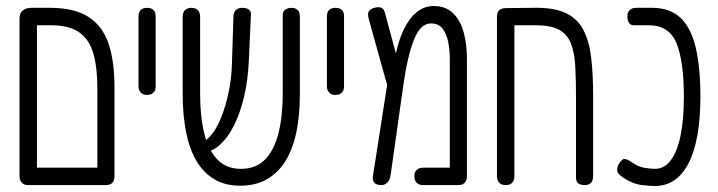

<svg xmlns="http://www.w3.org/2000/svg" viewBox="-20 -606 2391 639"><path d="M74 10Q65 10 58.5 6.5Q52 3 48.5 -3.5Q45 -10 45 -19V-544Q45 -562 55.5 -571Q66 -580 85 -580H146Q227 -580 274 -550Q321 -520 341 -461.5Q361 -403 361 -316V-20Q361 -10 358 -3.5Q355 3 348.5 6.5Q342 10 333 10Q324 10 317.5 7.5Q311 5 307.5 -0.5Q304 -6 304 -13V-313Q304 -382 290.5 -428.5Q277 -475 243.5 -498.5Q210 -522 149 -522H103V-20Q103 -10 99.5 -3.5Q96 3 90 6.5Q84 10 74 10ZM74 10 75 -48H331L332 10Z M469 -290Q460 -290 454 -293.5Q448 -297 444.5 -303.5Q441 -310 441 -319V-552Q441 -561 444.5 -567.5Q448 -574 454.5 -577Q461 -580 470 -580Q479 -580 485.5 -576.5Q492 -573 495 -567Q498 -561 498 -551V-318Q498 -309 494.5 -303Q491 -297 485 -293.5Q479 -290 469 -290Z M779 12Q729 12 693 -9.5Q657 -31 633.5 -71Q610 -111 599 -167.5Q588 -224 588 -294V-551Q588 -560 591.5 -566.5Q595 -573 601.5 -576.5Q608 -580 617 -580Q626 -580 632.5 -576.5Q639 -573 642.5 -566.5Q646 -560 646 -550V-294Q646 -219 659.5 -163Q673 -107 703 -75.5Q733 -44 782 -44Q832 -44 862.5 -75.5Q893 -107 907 -163.5Q921 -220 921 -295V-557Q921 -564 924.5 -569Q928 -574 934.5 -577Q941 -580 950 -580Q959 -580 965.5 -576.5Q972 -573 975 -566.5Q978 -560 978 -550V-292Q978 -223 966.5 -167Q955 -111 930.5 -71Q906 -31 868.5 -9.5Q831 12 779 12ZM636 -97 616 -129H634Q658 -129 679 -152Q700 -175 715.5 -213.5Q731 -252 741 -299.5Q751 -347 752 -397L757 -554Q758 -562 761.5 -568Q765 -574 771.5 -577Q778 -580 787 -580Q797 -580 803.5 -577Q810 -574 813 -568.5Q816 -563 815 -555L808 -401Q805 -338 792 -283Q779 -228 757.5 -186Q736 -144 707.5 -120.5Q679 -97 646 -97Z M1096 -290Q1087 -290 1081 -293.5Q1075 -297 1071.5 -303.5Q1068 -310 1068 -319V-552Q1068 -561 1071.5 -567.5Q1075 -574 1081.5 -577Q1088 -580 1097 -580Q1106 -580 1112.5 -576.5Q1119 -573 1122 -567Q1125 -561 1125 -551V-318Q1125 -309 1121.5 -303Q1118 -297 1112 -293.5Q1106 -290 1096 -290Z M1534 -411V-19Q1534 -10 1530.5 -3.5Q1527 3 1521 6.5Q1515 10 1505 10H1388Q1379 10 1372.5 6.5Q1366 3 1362.5 -3.5Q1359 -10 1359 -19Q1359 -29 1362.5 -35Q1366 -41 1372.5 -44.5Q1379 -48 1389 -48H1477V-408Q1477 -437 1472 -464.5Q1467 -492 1453.5 -510Q1440 -528 1414 -528Q1396 -528 1382 -514Q1368 -500 1357.5 -473.5Q1347 -447 1338 -408.5Q1329 -370 1322 -320L1280 -23Q1279 -13 1274.5 -5.5Q1270 2 1263.5 6Q1257 10 1249 10Q1233 10 1226 2Q1219 -6 1221 -19L1280 -397L1292 -395Q1297 -431 1306 -461Q1315 -491 1327 -514Q1339 -537 1353.5 -553Q1368 -569 1385.5 -577.5Q1403 -586 1423 -586Q1464 -586 1488.5 -561.5Q1513 -537 1523.5 -497Q1534 -457 1534 -411ZM1269 -321 1208 -540Q1205 -550 1205 -558Q1205 -566 1210 -571.5Q1215 -577 1226 -580Q1242 -584 1249.5 -580Q1257 -576 1259.5 -568.5Q1262 -561 1263 -556L1311 -379Z M1663 10Q1654 10 1647.5 6.5Q1641 3 1637.5 -3.5Q1634 -10 1634 -19V-551Q1634 -560 1637.5 -566.5Q1641 -573 1647.5 -576Q1654 -579 1663 -579L1759 -580Q1824 -581 1863 -562.5Q1902 -544 1921.5 -506.5Q1941 -469 1947.5 -414Q1954 -359 1954 -286V-20Q1954 -10 1951 -3.5Q1948 3 1941.5 6.5Q1935 10 1926 10Q1917 10 1910.5 7.5Q1904 5 1900.5 -0.5Q1897 -6 1897 -13V-283Q1897 -342 1894.5 -386.5Q1892 -431 1880 -461.5Q1868 -492 1840.5 -507Q1813 -522 1762 -522H1692V-20Q1692 -10 1688.5 -3.5Q1685 3 1679 6.5Q1673 10 1663 10Z M2160 13Q2141 13 2116 10Q2091 7 2065 -8Q2050 -17 2042 -24.5Q2034 -32 2034 -39Q2034 -45 2035.5 -51Q2037 -57 2041 -62Q2046 -70 2050 -73.5Q2054 -77 2057 -77Q2062 -77 2068 -74.5Q2074 -72 2081 -67Q2104 -51 2124.5 -47.5Q2145 -44 2160 -44Q2190 -44 2211.5 -71.5Q2233 -99 2244.5 -152.5Q2256 -206 2256 -285Q2256 -402 2231.5 -462Q2207 -522 2139 -522H2088Q2082 -522 2077.5 -525.5Q2073 -529 2070.5 -535.5Q2068 -542 2068 -551Q2068 -561 2071.5 -567Q2075 -573 2081.5 -576.5Q2088 -580 2097 -580H2150Q2210 -580 2245 -546.5Q2280 -513 2295.5 -447.5Q2311 -382 2311 -285Q2311 -212 2301 -156Q2291 -100 2271.5 -62.5Q2252 -25 2224 -6Q2196 13 2160 13Z"/></svg>

Font: Fredoka Condensed Light
Style: Regular
Weight: 300
Width: 3
Designer: Ben Nathan
Foundry: Milena B. Brandão, Ben Nathan
Version: Version 2.001